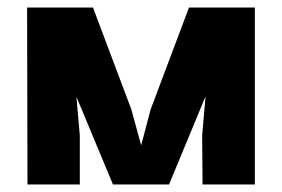

<svg xmlns="http://www.w3.org/2000/svg" viewBox="-20 -490 749 510"><path d="M52 -470 53 0H192V-130L183 -233L280 0H429L526 -234L517 -130L518 0H657V-470H482L380 -199L355 -104L329 -199L227 -470Z"/></svg>

Font: Kreadon Extra Bold
Style: Regular
Weight: 800
Designer: kohakuno
Foundry: StudioGnu
Version: Version 1.000;Glyphs 3.1.2 (3151)